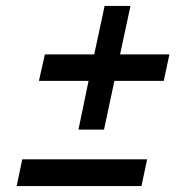

<svg xmlns="http://www.w3.org/2000/svg" viewBox="-20 -625 640 646"><path d="M244 -189 278 -353H111L131 -442H297L332 -605H419L384 -442H550L531 -353H365L330 -189ZM36 1 55 -89H475L456 1Z"/></svg>

Font: Red Hat Mono Medium
Style: Italic
Weight: 500
Italic angle: -12°
Monospace: yes
Designer: Pentagram, MCKL
Foundry: Pentagram, MCKL
Version: Version 1.023; ttfautohint (v1.8.3)